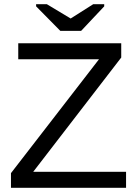

<svg xmlns="http://www.w3.org/2000/svg" viewBox="-20 -894 651 914"><path d="M580.1 -76.2V0H32.2V-69.8L451.2 -611.8H66.9V-688H557.1V-620.1L138.2 -76.2ZM476.1 -863.8 366.2 -747.1H267.1L151.9 -863.8V-874H203.1L315.9 -806.2H316.9L423.8 -874H476.1Z"/></svg>

Font: Libra Sans Modern
Style: Regular
Weight: 400
Foundry: Stefan Peev, Context Ltd
Version: Version 1.000